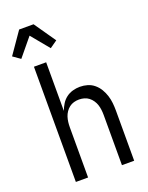

<svg xmlns="http://www.w3.org/2000/svg" viewBox="-214 -1063 890 1151"><g transform="rotate(-20 231.0 -487.5)"><path d="M64 0V-735H142V-425Q150 -447 162.5 -467Q175 -487 193.5 -501Q212 -515 235 -521.5Q258 -528 281 -528Q306 -528 329.5 -521Q353 -514 372 -498Q391 -482 403.5 -461Q416 -440 423.5 -416.5Q431 -393 433.5 -368.5Q436 -344 436 -320V0H358V-320Q358 -337 356 -353.5Q354 -370 349 -385.5Q344 -401 334.5 -415Q325 -429 312 -439Q299 -449 283 -453.5Q267 -458 250 -458Q233 -458 217 -453.5Q201 -449 188 -439Q175 -429 165.5 -415Q156 -401 151 -385.5Q146 -370 144 -353.5Q142 -337 142 -320V0ZM9 -805 -38 -838 57 -975H149L244 -838L197 -805L103 -919Z"/></g></svg>

Font: Moesevka
Style: Regular
Weight: 400
Monospace: yes
Designer: Belleve Invis
Foundry: Belleve Invis
Version: Version 32.5.0; ttfautohint (v1.8.4)